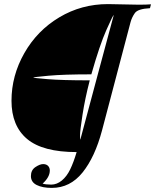

<svg xmlns="http://www.w3.org/2000/svg" viewBox="-20 -729 757 937"><path d="M372.1 -47.9Q397.5 -142.1 465.8 -397.7Q534.2 -653.3 535.2 -655.8Q531.7 -655.8 499.3 -583Q466.8 -510.3 425.8 -366.2Q289.6 -366.2 216.1 -359.4Q142.6 -352.5 142.1 -350.6Q141.6 -348.6 211.4 -342.8Q281.2 -336.9 418 -336.9Q394.5 -246.1 382.6 -168.5Q370.6 -90.8 370.6 -69.3Q370.6 -47.9 372.1 -47.9ZM232.9 188Q187 188 158.9 173.8Q130.9 159.7 130.9 130.4Q130.9 101.1 152.8 86.4Q174.8 71.8 190.4 71.8Q206.1 71.8 214.6 80.6Q223.1 89.4 223.1 103Q223.1 135.3 188 167Q202.6 171.9 230 171.9Q257.3 171.9 281.5 152.1Q305.7 132.3 322.3 98.1Q338.9 64 354 13.2Q188.5 13.2 112.3 -50.8Q36.1 -114.7 36.1 -237.3Q36.1 -359.9 98.9 -470Q161.6 -580.1 269.5 -644.5Q377.4 -709 506.8 -709L657.2 -706.1Q696.8 -706.1 716.8 -708L711.9 -689Q652.8 -686 638.2 -665.3Q623.5 -644.5 617.2 -621.1L478 -92.8Q443.4 37.6 382.8 112.8Q322.3 188 232.9 188Z"/></svg>

Font: PlayfairDisplay-Italic
Style: Italic
Weight: 400
Italic angle: -14°
Designer: Claus Eggers Sørensen
Foundry: Claus Eggers Sørensen
Version: Version 1.002;PS 001.002;hotconv 1.0.70;makeotf.lib2.5.58329